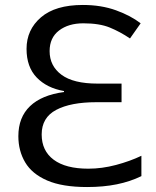

<svg xmlns="http://www.w3.org/2000/svg" viewBox="-20 -744 628 774"><path d="M314 -724Q388 -724 447.5 -702.5Q507 -681 547 -650L504 -589Q464 -616 422.5 -633Q381 -650 316 -650Q256 -650 218 -621Q180 -592 180 -538Q180 -478 228 -442.5Q276 -407 373 -407H470V-332H368Q265 -332 206.5 -301Q148 -270 148 -202Q148 -136 196.5 -100Q245 -64 336 -64Q391 -64 447.5 -79Q504 -94 550 -116V-34Q505 -12 451 -1Q397 10 331 10Q231 10 170 -16.5Q109 -43 81.5 -89.5Q54 -136 54 -195Q54 -271 101 -316Q148 -361 238 -373V-377Q169 -389 128 -431.5Q87 -474 87 -547Q87 -624 145 -674Q203 -724 314 -724Z"/></svg>

Font: Noto Sans Historical
Style: Regular
Weight: 400
Designer: Monotype Design Team
Foundry: Monotype Imaging Inc.
Version: Version 2.013; ttfautohint (v1.8.4.7-5d5b)